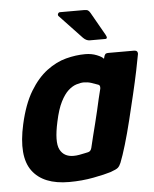

<svg xmlns="http://www.w3.org/2000/svg" viewBox="-49 -685 589 733"><g transform="rotate(-5 245.5 -318.5)"><path d="M187 6Q88 6 46 -51Q4 -108 31 -229Q48 -305 77 -353Q106 -401 142 -428Q178 -455 216 -465Q254 -475 290 -475Q314 -475 334 -467Q354 -459 360 -451L363 -462Q366 -469 369.5 -470.5Q373 -472 380 -472H477Q491 -472 491 -459Q487 -436 478.5 -395Q470 -354 458.5 -305.5Q447 -257 435 -208Q423 -159 410.5 -117Q398 -75 388 -50Q383 -38 376.5 -32Q370 -26 347 -18Q325 -11 280.5 -2.5Q236 6 187 6ZM212 -92Q223 -92 234 -94Q245 -96 254 -98Q263 -100 268 -101Q273 -102 276.5 -105.5Q280 -109 282 -116Q287 -138 293 -161.5Q299 -185 305 -209Q311 -233 316.5 -256.5Q322 -280 326.5 -300.5Q331 -321 336 -339Q337 -346 335 -350Q333 -354 328 -355Q318 -359 304 -363.5Q290 -368 275 -368Q263 -368 247 -363Q231 -358 215.5 -344Q200 -330 186 -302.5Q172 -275 162 -228Q145 -151 160 -121.5Q175 -92 212 -92ZM312 -526Q299 -526 287 -538L201 -629Q198 -633 200.5 -638Q203 -643 208 -643H301Q311 -643 315.5 -640Q320 -637 324 -630L374 -542Q383 -526 371 -526Z"/></g></svg>

Font: Glory
Style: Bold Italic
Weight: 700
Italic angle: -12°
Version: Version 1.011